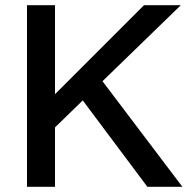

<svg xmlns="http://www.w3.org/2000/svg" viewBox="-20 -720 756 740"><path d="M375 -407 683 0H548L299 -333L192 -229V0H84V-700H192V-357L535 -700H677Z"/></svg>

Font: Our Lexend
Style: Regular
Weight: 400
Designer: Bonnie Shaver-Troup, Thomas Jockin
Foundry: Lexend
Version: Version 1.007